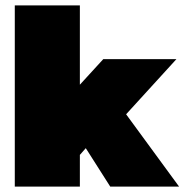

<svg xmlns="http://www.w3.org/2000/svg" viewBox="-20 -694 696 714"><path d="M35 0V-674H277V-379L364 -474H636L449 -269L646 0H390L299 -143L277 -118V0Z"/></svg>

Font: Boz Display
Style: Regular
Weight: 900
Version: Version 2.000; ttfautohint (v1.8.3)